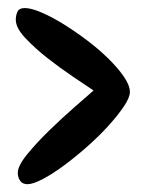

<svg xmlns="http://www.w3.org/2000/svg" viewBox="-20 -483 355 480"><path d="M304.7 -252.9Q304.7 -239.3 289.6 -216.8Q274.4 -194.3 251 -168.5Q227.5 -142.6 198.2 -116.7Q168.9 -90.8 140.6 -69.8Q112.3 -48.8 87.4 -35.6Q62.5 -22.5 48.8 -22.5Q36.1 -22.5 30.3 -31.2Q24.4 -40 24.4 -50.8Q24.4 -68.4 48.3 -97.7Q72.3 -127 104 -157.7Q135.7 -188.5 167 -215.8Q198.2 -243.2 213.9 -256.8Q196.3 -268.6 163.6 -290.5Q130.9 -312.5 99.1 -337.4Q67.4 -362.3 43.5 -387.7Q19.5 -413.1 19.5 -433.6Q19.5 -445.3 23.9 -454.1Q28.3 -462.9 42 -462.9Q57.6 -462.9 83 -452.1Q108.4 -441.4 137.7 -423.3Q167 -405.3 196.8 -382.8Q226.6 -360.4 250.5 -336.9Q274.4 -313.5 289.6 -291.5Q304.7 -269.5 304.7 -252.9Z"/></svg>

Font: Chewy
Style: Regular
Weight: 400
Designer: Squid
Foundry: Font Diner, Inc DBA Sideshow
Version: Version 1.000